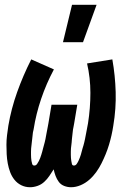

<svg xmlns="http://www.w3.org/2000/svg" viewBox="-20 -777 540 805"><path d="M244 -600 282 -757H385L328 -600ZM278 8Q263 8 249 2.5Q235 -3 226.5 -14.5Q218 -26 213 -39.5Q208 -53 205 -67Q196 -53 187 -39.5Q178 -26 165.5 -14.5Q153 -3 137 2.5Q121 8 106 8Q86 8 69 -0.5Q52 -9 40.5 -23.5Q29 -38 22.5 -55.5Q16 -73 12.5 -92Q9 -111 8 -130.5Q7 -150 7 -170Q7 -190 9.5 -210Q12 -230 15 -250Q27 -321 52 -391Q77 -461 111 -528L206 -486Q174 -426 152.5 -362.5Q131 -299 121 -235Q119 -228 118 -221.5Q117 -215 116.5 -208Q116 -201 115 -194.5Q114 -188 113.5 -181.5Q113 -175 112 -168Q111 -161 110.5 -154.5Q110 -148 110 -141.5Q110 -135 110 -128.5Q110 -122 110.5 -115Q111 -108 112 -102Q113 -96 115 -89.5Q117 -83 124 -83Q131 -83 135.5 -89.5Q140 -96 143 -102Q146 -108 148.5 -114.5Q151 -121 153 -127.5Q155 -134 157 -141Q159 -148 160.5 -154.5Q162 -161 164 -167.5Q166 -174 167.5 -180.5Q169 -187 170.5 -193.5Q172 -200 173 -207Q174 -214 175.5 -220.5Q177 -227 178 -233.5Q179 -240 180.5 -246.5Q182 -253 183 -260L196 -338H304L291 -260Q290 -253 288.5 -246.5Q287 -240 286 -233.5Q285 -227 284.5 -220.5Q284 -214 283 -207Q282 -200 281.5 -193.5Q281 -187 280.5 -180.5Q280 -174 279 -167.5Q278 -161 277.5 -154.5Q277 -148 277 -141.5Q277 -135 277 -128Q277 -121 277.5 -114.5Q278 -108 279 -102Q280 -96 281.5 -89.5Q283 -83 290 -83Q297 -83 301.5 -89.5Q306 -96 309 -102.5Q312 -109 314.5 -115.5Q317 -122 319 -128.5Q321 -135 322.5 -141.5Q324 -148 326 -154.5Q328 -161 330 -167.5Q332 -174 333.5 -181Q335 -188 336.5 -194.5Q338 -201 339 -207.5Q340 -214 341.5 -220.5Q343 -227 344 -233.5Q345 -240 346.5 -247Q348 -254 349 -260Q359 -324 359 -387.5Q359 -451 345 -511L451 -528Q463 -461 465 -391Q467 -321 455 -250Q452 -230 447.5 -210Q443 -190 437 -170Q431 -150 423 -130.5Q415 -111 405.5 -92Q396 -73 383.5 -55.5Q371 -38 354.5 -23.5Q338 -9 318 -0.5Q298 8 278 8Z"/></svg>

Font: Iosevka SS18 Extrabold
Style: Italic
Weight: 800
Italic angle: -9°
Monospace: yes
Designer: Belleve Invis
Foundry: Belleve Invis
Version: Version 25.1.1; ttfautohint (v1.8.4)